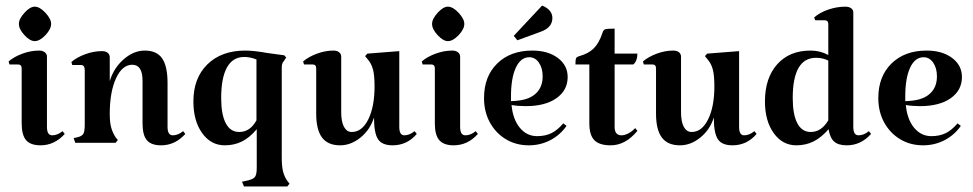

<svg xmlns="http://www.w3.org/2000/svg" viewBox="-20 -514 3503 691"><path d="M168 -27Q187 -27 205 -42L213 -32Q176 9 126 9Q90 9 74 -9.5Q58 -28 58 -70V-268Q58 -282 45 -282H14L11 -293Q31 -310 61 -321Q91 -332 121 -332Q133 -332 141 -326Q149 -320 149 -310V-57Q149 -27 168 -27ZM105 -490Q123 -490 143.5 -468Q164 -446 164 -428Q164 -409 143.5 -387.5Q123 -366 105 -366Q88 -366 68 -387.5Q48 -409 48 -428Q48 -446 68 -468Q88 -490 105 -490Z M602 -27Q621 -27 639 -42L647 -32Q610 9 560 9Q524 9 508.5 -9.5Q493 -28 493 -70V-223Q493 -281 456 -281Q420 -281 397.5 -232Q375 -183 375 -104Q375 -74 380 -55.5Q385 -37 396 -20L404 -10L396 0H251L245 -17L259 -20Q275 -24 280 -32.5Q285 -41 285 -66V-261Q285 -280 272 -280H240L237 -291Q257 -308 287 -319Q317 -330 347 -330Q360 -330 367.5 -324Q375 -318 375 -308V-222Q389 -269 425 -300.5Q461 -332 501 -332Q544 -332 563.5 -304Q583 -276 583 -215V-57Q583 -27 602 -27Z M789 9Q739 9 707.5 -35Q676 -79 676 -149Q676 -233 726.5 -282.5Q777 -332 863 -332Q894 -332 944 -323Q986 -317 1003 -315L1010 -307L1002 -295Q997 -289 995.5 -283.5Q994 -278 994 -270V53Q994 84 998.5 102.5Q1003 121 1014 137L1022 147L1014 157H858L851 140L865 137Q890 132 897 123.5Q904 115 904 91V-49Q879 -19 851 -5Q823 9 789 9ZM841 -39Q880 -39 903 -81V-300Q880 -309 859 -309Q818 -309 797 -271.5Q776 -234 776 -161Q776 -102 792.5 -70.5Q809 -39 841 -39Z M1204 9Q1160 9 1139 -19Q1118 -47 1118 -105V-268Q1118 -282 1105 -282H1074L1071 -293Q1091 -310 1121 -321Q1151 -332 1180 -332Q1193 -332 1200.5 -326Q1208 -320 1208 -310V-110Q1208 -76 1218 -57.5Q1228 -39 1246 -39Q1283 -39 1305.5 -84.5Q1328 -130 1328 -203Q1328 -242 1322.5 -263.5Q1317 -285 1303 -301L1294 -312L1302 -321L1417 -330V-57Q1417 -27 1435 -27Q1454 -27 1472 -42L1480 -32Q1445 9 1393 9Q1355 9 1340.5 -13Q1326 -35 1326 -91Q1312 -47 1277.5 -19Q1243 9 1204 9Z M1655 -27Q1674 -27 1692 -42L1700 -32Q1663 9 1613 9Q1577 9 1561 -9.5Q1545 -28 1545 -70V-268Q1545 -282 1532 -282H1501L1498 -293Q1518 -310 1548 -321Q1578 -332 1608 -332Q1620 -332 1628 -326Q1636 -320 1636 -310V-57Q1636 -27 1655 -27ZM1592 -490Q1610 -490 1630.5 -468Q1651 -446 1651 -428Q1651 -409 1630.5 -387.5Q1610 -366 1592 -366Q1575 -366 1555 -387.5Q1535 -409 1535 -428Q1535 -446 1555 -468Q1575 -490 1592 -490Z M2007 -70 2019 -61Q1996 -28 1960.5 -9.5Q1925 9 1883 9Q1837 9 1800.5 -13Q1764 -35 1743 -73.5Q1722 -112 1722 -161Q1722 -239 1769.5 -285.5Q1817 -332 1896 -332Q1952 -332 1987.5 -305.5Q2023 -279 2023 -237Q2023 -189 1982.5 -160.5Q1942 -132 1872 -132Q1844 -132 1821 -136Q1826 -84 1851 -54Q1876 -24 1913 -24Q1942 -24 1964 -34.5Q1986 -45 2007 -70ZM1819 -166V-150Q1830 -150 1846 -152Q1888 -157 1910.5 -179.5Q1933 -202 1933 -239Q1933 -269 1919.5 -288.5Q1906 -308 1885 -308Q1854 -308 1836.5 -270.5Q1819 -233 1819 -166ZM1968 -449Q1968 -414 1924 -399L1842 -369L1829 -385L1931 -494Q1968 -479 1968 -449Z M2101 -70V-282H2051Q2051 -299 2053 -304Q2055 -309 2065 -312Q2098 -321 2117 -340Q2136 -359 2148 -395Q2151 -406 2158 -408.5Q2165 -411 2192 -411V-321H2274Q2274 -308 2270 -297.5Q2266 -287 2259 -282H2192V-57Q2192 -27 2217 -27Q2228 -27 2241.5 -34Q2255 -41 2266 -53L2274 -43Q2231 9 2178 9Q2137 9 2119 -9.5Q2101 -28 2101 -70Z M2427 9Q2383 9 2362 -19Q2341 -47 2341 -105V-268Q2341 -282 2328 -282H2297L2294 -293Q2314 -310 2344 -321Q2374 -332 2403 -332Q2416 -332 2423.5 -326Q2431 -320 2431 -310V-110Q2431 -76 2441 -57.5Q2451 -39 2469 -39Q2506 -39 2528.5 -84.5Q2551 -130 2551 -203Q2551 -242 2545.5 -263.5Q2540 -285 2526 -301L2517 -312L2525 -321L2640 -330V-57Q2640 -27 2658 -27Q2677 -27 2695 -42L2703 -32Q2668 9 2616 9Q2578 9 2563.5 -13Q2549 -35 2549 -91Q2535 -47 2500.5 -19Q2466 9 2427 9Z M3115 -32Q3078 9 3028 9Q2997 9 2982 -4.5Q2967 -18 2962 -49Q2936 -19 2908 -5Q2880 9 2846 9Q2796 9 2764.5 -35Q2733 -79 2733 -149Q2733 -233 2777 -282.5Q2821 -332 2897 -332Q2932 -332 2961 -316V-427Q2961 -441 2948 -441H2914L2910 -451Q2930 -469 2961 -479.5Q2992 -490 3022 -490Q3035 -490 3043 -484.5Q3051 -479 3051 -469V-57Q3051 -27 3070 -27Q3089 -27 3107 -42ZM2961 -81V-296Q2941 -306 2917 -306Q2833 -306 2833 -161Q2833 -102 2849.5 -70.5Q2866 -39 2898 -39Q2936 -39 2961 -81Z M3426 -70 3438 -61Q3415 -28 3379.5 -9.5Q3344 9 3302 9Q3256 9 3219.5 -13Q3183 -35 3162 -73.5Q3141 -112 3141 -161Q3141 -239 3188.5 -285.5Q3236 -332 3315 -332Q3371 -332 3406.5 -305.5Q3442 -279 3442 -237Q3442 -189 3401.5 -160.5Q3361 -132 3291 -132Q3263 -132 3240 -136Q3245 -84 3270 -54Q3295 -24 3332 -24Q3361 -24 3383 -34.5Q3405 -45 3426 -70ZM3238 -166V-150Q3249 -150 3265 -152Q3307 -157 3329.5 -179.5Q3352 -202 3352 -239Q3352 -269 3338.5 -288.5Q3325 -308 3304 -308Q3273 -308 3255.5 -270.5Q3238 -233 3238 -166Z"/></svg>

Font: Katibeh
Style: Regular
Weight: 400
Designer: Arabic design by Kourosh Beigpour, Latin design by Eduardo Tunni, engineering by Lasse Fister
Version: Version 1.0010g